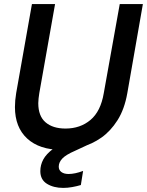

<svg xmlns="http://www.w3.org/2000/svg" viewBox="-20 -720 718 938"><path d="M280 12Q173 12 113 -43Q53 -98 53 -197Q53 -229 59 -265L136 -700H249L172 -265Q170 -252 168.5 -239.5Q167 -227 167 -216Q167 -153 202.5 -122.5Q238 -92 300 -92Q372 -92 422 -134Q472 -176 487 -265L565 -700H678L602 -265Q588 -186 554 -132.5Q520 -79 475 -47.5Q430 -16 379 -2Q328 12 280 12ZM289 198Q242 198 209.5 178Q177 158 177 116Q177 86 191.5 59Q206 32 240.5 6.5Q275 -19 335 -43L388 -64L404 -10L346 17Q302 36 284.5 54.5Q267 73 267 94Q267 111 280 120.5Q293 130 315 130Q346 130 386 115L375 184Q355 190 332.5 194Q310 198 289 198Z"/></svg>

Font: Rethink Sans SemiBold
Style: Italic
Weight: 600
Italic angle: -10°
Designer: The Rethink Sans project authors (Hans Thiessen). DM Sans designed by Colophon Foundry.
Foundry: Rethink Communications LLC
Version: Version 1.001